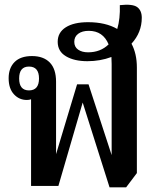

<svg xmlns="http://www.w3.org/2000/svg" viewBox="-20 -796 672 822"><path d="M449 6 334 -357 230 0H113V-371Q105 -368 95 -368Q62 -368 39.5 -392.5Q17 -417 17 -461Q17 -505 42.5 -530.5Q68 -556 117 -556Q166 -556 193 -528.5Q220 -501 220 -446V-136L310 -435H359L458 -132V-522Q458 -538 457 -552Q409 -534 354 -534Q298 -534 262.5 -555Q227 -576 227 -617Q227 -657 261.5 -679Q296 -701 357 -701Q432 -701 482 -672Q495 -716 493 -774Q548 -780 567.5 -765.5Q587 -751 587 -720Q587 -657 543 -609Q566 -566 566 -507V-55L520 6ZM298 -617Q298 -595 314.5 -583.5Q331 -572 357 -572Q410 -572 445 -606Q421 -664 360 -664Q332 -664 315 -651.5Q298 -639 298 -617ZM104 -409Q147 -409 147 -460Q147 -511 104 -511Q62 -511 62 -460Q62 -409 104 -409Z"/></svg>

Font: Noto Serif Thai Condensed SemiBold
Style: Regular
Weight: 600
Width: 3
Designer: Monotype Design Team
Foundry: Monotype Imaging Inc.
Version: Version 2.002; ttfautohint (v1.8.4.7-5d5b)